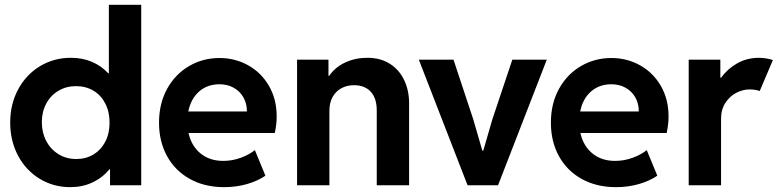

<svg xmlns="http://www.w3.org/2000/svg" viewBox="-20 -772 3240 800"><path d="M438.5 0V-66.4H436Q406.2 -30.8 364.7 -11.5Q323.2 7.8 272.5 7.8Q202.6 7.8 145.3 -27.1Q87.9 -62 55.2 -123.5Q22.5 -185.1 22.5 -261.7Q22.5 -338.4 55.9 -400.1Q89.4 -461.9 147.2 -496.6Q205.1 -531.2 275.4 -531.2Q323.2 -531.2 362.5 -514.6Q401.9 -498 430.7 -466.8H433.6V-752H568.4V0ZM436.5 -260.7Q436.5 -306.2 418.7 -340.8Q400.9 -375.5 369.1 -394.3Q337.4 -413.1 296.9 -413.1Q256.3 -413.1 223.9 -394Q191.4 -375 172.9 -340.6Q154.3 -306.2 154.3 -262.7Q154.3 -219.7 172.6 -184.8Q190.9 -149.9 223.6 -129.6Q256.3 -109.4 297.9 -109.4Q337.9 -109.4 369.4 -128.4Q400.9 -147.5 418.7 -181.6Q436.5 -215.8 436.5 -260.7Z M642.6 -260.7Q642.6 -340.8 676.5 -402.1Q710.4 -463.4 768.1 -496.8Q825.7 -530.3 894.5 -530.3Q959.5 -530.3 1013.9 -500Q1068.4 -469.7 1100.6 -414.3Q1132.8 -358.9 1132.8 -287.1Q1132.8 -270.5 1131.1 -255.1Q1129.4 -239.7 1125 -217.8H765.6Q777.3 -164.1 815.4 -132.8Q853.5 -101.6 910.2 -101.6Q947.3 -101.6 982.4 -114.3Q1017.6 -127 1042 -146.5L1085.9 -40Q1054.2 -18.1 1009.3 -5.1Q964.4 7.8 914.1 7.8Q832.5 7.8 771 -26.4Q709.5 -60.5 676 -121.6Q642.6 -182.6 642.6 -260.7ZM1008.8 -307.6Q1008.8 -340.8 994.1 -366.5Q979.5 -392.1 953.6 -406.5Q927.7 -420.9 894.5 -420.9Q843.8 -420.9 809.3 -390.4Q774.9 -359.9 764.6 -307.6Z M1217.8 -523.4H1348.6V-456.1H1351.6Q1376.5 -492.2 1418.5 -511.7Q1460.4 -531.2 1510.7 -531.2Q1565.4 -531.2 1604.7 -506.1Q1644 -481 1664.3 -437.7Q1684.6 -394.5 1684.6 -340.8V0H1549.8V-311.5Q1549.8 -362.8 1524.7 -389.9Q1499.5 -417 1455.1 -417Q1425.8 -417 1402.6 -404.5Q1379.4 -392.1 1366 -368.2Q1352.5 -344.2 1352.5 -310.5V0H1217.8Z M1725.1 -523.4H1869.6L1951.7 -275.4L1989.7 -144.5H1993.7L2031.7 -275.4L2114.7 -523.4H2258.3L2055.2 0H1928.2Z M2275.4 -260.7Q2275.4 -340.8 2309.3 -402.1Q2343.3 -463.4 2400.9 -496.8Q2458.5 -530.3 2527.3 -530.3Q2592.3 -530.3 2646.7 -500Q2701.2 -469.7 2733.4 -414.3Q2765.6 -358.9 2765.6 -287.1Q2765.6 -270.5 2763.9 -255.1Q2762.2 -239.7 2757.8 -217.8H2398.4Q2410.2 -164.1 2448.2 -132.8Q2486.3 -101.6 2543 -101.6Q2580.1 -101.6 2615.2 -114.3Q2650.4 -127 2674.8 -146.5L2718.8 -40Q2687 -18.1 2642.1 -5.1Q2597.2 7.8 2546.9 7.8Q2465.3 7.8 2403.8 -26.4Q2342.3 -60.5 2308.8 -121.6Q2275.4 -182.6 2275.4 -260.7ZM2641.6 -307.6Q2641.6 -340.8 2627 -366.5Q2612.3 -392.1 2586.4 -406.5Q2560.5 -420.9 2527.3 -420.9Q2476.6 -420.9 2442.1 -390.4Q2407.7 -359.9 2397.5 -307.6Z M2849.6 -523.4H2981.4V-448.2H2984.4Q3010.7 -484.4 3050.8 -507.6Q3090.8 -530.8 3142.6 -531.2Q3160.6 -530.8 3176.8 -527.8Q3192.9 -524.9 3200.2 -521.5L3145.5 -392.6Q3140.6 -395 3128.7 -397.2Q3116.7 -399.4 3103.5 -399.4Q3075.7 -399.4 3048.3 -385.5Q3021 -371.6 3002.7 -343.8Q2984.4 -315.9 2984.4 -277.3V0H2849.6Z"/></svg>

Font: Reddit Sans Chocolate
Style: Bold
Weight: 700
Designer: Stephen Hutchings
Foundry: Reddit
Version: Version 1.011